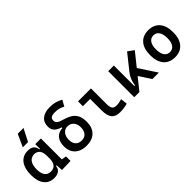

<svg xmlns="http://www.w3.org/2000/svg" viewBox="116 -1741 2698 2698"><g transform="rotate(-45 1465.0 -392.5)"><path d="M238.8 9.8Q141.1 9.8 87.2 -58.3Q33.2 -126.5 33.2 -253.9Q33.2 -384.3 88.1 -455.8Q143.1 -527.3 243.7 -527.3Q301.8 -527.3 333.5 -501.7Q365.2 -476.1 371.6 -423.8H413.1L382.8 -287.6Q382.8 -355.5 354 -392.1Q325.2 -428.7 272 -428.7Q211.4 -428.7 178.5 -383.1Q145.5 -337.4 145.5 -253.9Q145.5 -88.9 268.6 -88.9Q325.2 -88.9 354 -125.5Q382.8 -162.1 382.8 -230V-256.3L418 -93.8H372.1Q368.7 -59.6 351.3 -36.4Q334 -13.2 305.4 -1.7Q276.9 9.8 238.8 9.8ZM391.6 4.9 382.8 -128.9V-243.7L495.1 -223.1V-101.1L566.4 -90.3V0ZM382.8 -166V-517.6H495.1V-186.5ZM227.1 -609.4 312 -794.9H426.8L331.5 -609.4Z M880.4 9.8Q806.6 9.8 753.9 -16.4Q701.2 -42.5 673.1 -92Q645 -141.6 645 -210.9Q645 -299.8 688.2 -351.6Q731.4 -403.3 811 -408.2V-440.4L833.5 -415.5Q779.3 -428.2 745.6 -449.5Q711.9 -470.7 696.5 -500Q681.2 -529.3 681.2 -566.9Q681.2 -650.9 737.3 -696.5Q793.5 -742.2 895.5 -742.2Q1004.4 -742.2 1093.3 -689.9L1043.5 -600.6Q980.5 -639.6 895.5 -639.6Q842.8 -639.6 819.1 -623.8Q795.4 -607.9 795.4 -571.8Q795.4 -542 815.7 -522.2Q835.9 -502.4 886.7 -488.3Q960.4 -468.3 1012.2 -439Q1064 -409.7 1090.8 -359.4Q1117.7 -309.1 1117.7 -225.6Q1117.7 -114.3 1054.9 -52.2Q992.2 9.8 880.4 9.8ZM881.3 -90.8Q939 -90.8 971.4 -128.2Q1003.9 -165.5 1003.9 -232.9Q1003.9 -297.9 969.5 -336.2Q935.1 -374.5 877.9 -374.5Q824.7 -374.5 791.7 -333.7Q758.8 -293 758.8 -225.6Q758.8 -161.6 791 -126.2Q823.2 -90.8 881.3 -90.8Z M1544.9 9.8Q1456.1 9.8 1416.7 -39.1Q1377.4 -87.9 1377.4 -195.3V-517.6H1489.7V-210Q1489.7 -148.4 1507.1 -120.6Q1524.4 -92.8 1584 -92.8Q1623 -92.8 1682.1 -111.3L1693.8 -10.7Q1655.8 0 1620.4 4.9Q1585 9.8 1544.9 9.8ZM1232.9 -420.9V-517.6H1390.6V-420.9Z M1935.1 0 1916.5 -109.9H1957.5Q1963.4 -162.1 1982.7 -210Q2002 -257.8 2037.1 -301.3L2217.3 -527.3L2305.7 -461.9ZM1832.5 0V-517.6H1944.8V-52.2L1935.1 0ZM2192.9 0 2043.5 -228.5 2127 -296.9 2321.8 0Z M2636.7 9.8Q2527.8 9.8 2467.8 -60.5Q2407.7 -130.9 2407.7 -258.8Q2407.7 -387.2 2467.8 -457.3Q2527.8 -527.3 2636.7 -527.3Q2745.6 -527.3 2805.7 -457.3Q2865.7 -387.2 2865.7 -258.8Q2865.7 -130.9 2805.7 -60.5Q2745.6 9.8 2636.7 9.8ZM2636.7 -92.8Q2690.9 -92.8 2720.5 -136.2Q2750 -179.7 2750 -258.8Q2750 -338.4 2720.5 -381.6Q2690.9 -424.8 2636.7 -424.8Q2582.5 -424.8 2553 -381.6Q2523.4 -338.4 2523.4 -258.8Q2523.4 -179.7 2553 -136.2Q2582.5 -92.8 2636.7 -92.8Z"/></g></svg>

Font: Cascadia Mono Medium
Style: Regular
Weight: 500
Monospace: yes
Designer: Aaron Bell
Foundry: Saja Typeworks
Version: Version 2407.024